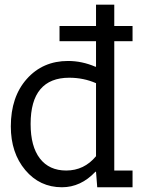

<svg xmlns="http://www.w3.org/2000/svg" viewBox="-20 -789 655 809"><path d="M461.5 -769.2V-679.5H538.5V-615.4H461.5V-70.5H538.5V0H389.7L384.6 -65.4H382.1Q320.5 0 241 0Q147.4 0 86.5 -72.4Q25.6 -144.9 25.6 -256.4Q25.6 -380.8 92.9 -456.4Q160.3 -532.1 266.7 -532.1Q325.6 -532.1 382.1 -507.7H384.6V-615.4H230.8V-679.5H384.6V-769.2ZM384.6 -438.5Q332.1 -461.5 271.8 -461.5Q191 -461.5 150 -412.8Q109 -364.1 109 -266.7Q109 -171.8 148.1 -121.2Q187.2 -70.5 259 -70.5Q334.6 -70.5 384.6 -130.8Z"/></svg>

Font: Slabo 13px
Style: Regular
Weight: 400
Designer: John Hudson
Foundry: Tiro Typeworks Ltd.
Version: Version 1.02 Build 005a